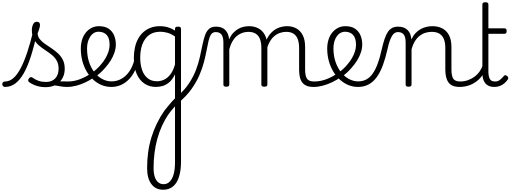

<svg xmlns="http://www.w3.org/2000/svg" viewBox="-104 -750 4526 1694"><path d="M-59 17Q-72 17 -78 9.5Q-84 2 -84 -7Q-84 -16 -78 -23.5Q-72 -31 -60 -31Q-21 -31 12.5 -59.5Q46 -88 76.5 -144.5Q107 -201 135.5 -286Q164 -371 191 -483L226 -474Q199 -350 170 -258Q141 -166 106.5 -105Q72 -44 31 -13.5Q-10 17 -59 17ZM298 19Q256 19 218 7Q180 -5 151 -27Q145 -33 144.5 -41.5Q144 -50 152 -59Q159 -68 166.5 -69.5Q174 -71 183 -65Q211 -45 238.5 -36Q266 -27 303 -27Q354 -27 383.5 -58.5Q413 -90 413 -144Q413 -186 396 -215.5Q379 -245 352 -266.5Q325 -288 295 -307.5Q265 -327 238 -350.5Q211 -374 194 -406Q177 -438 177 -485Q177 -511 187.5 -534.5Q198 -558 222 -558Q235 -558 242 -550.5Q249 -543 249 -530Q249 -519 243.5 -499.5Q238 -480 228 -456Q229 -427 247 -404.5Q265 -382 292 -363.5Q319 -345 349 -325Q379 -305 406 -280.5Q433 -256 450 -223Q467 -190 467 -144Q467 -71 421 -26Q375 19 298 19ZM487 17Q454 17 427.5 11.5Q401 6 376 3.5Q351 1 322 12L343 -11Q380 -25 405.5 -29Q431 -33 451.5 -32Q472 -31 493 -31Q502 -31 506 -23.5Q510 -16 508.5 -7Q507 2 501.5 9.5Q496 17 487 17Z M488 17Q475 17 469.5 9.5Q464 2 465.5 -7Q467 -16 474.5 -23.5Q482 -31 494 -31Q550 -31 604 -52Q658 -73 702 -105Q710 -110 716.5 -107Q723 -104 727.5 -96.5Q732 -89 732 -80.5Q732 -72 725 -67Q691 -43 651 -24Q611 -5 569.5 6Q528 17 488 17Z M705 -106Q728 -122 748.5 -140.5Q769 -159 786 -180Q810 -207 827 -236.5Q844 -266 853.5 -295.5Q863 -325 863 -355Q863 -414 837 -442Q811 -470 765 -470Q755 -470 749.5 -477.5Q744 -485 745 -494.5Q746 -504 752 -511.5Q758 -519 769 -519Q822 -519 855 -496.5Q888 -474 903 -437Q918 -400 918 -358Q918 -324 906.5 -288.5Q895 -253 874 -218.5Q853 -184 824 -152Q805 -129 781.5 -108Q758 -87 733 -69Z M879 17Q832 17 791.5 0Q751 -17 717.5 -48Q684 -79 659.5 -121.5Q635 -164 622 -214.5Q609 -265 609 -321Q609 -364 620.5 -400.5Q632 -437 654 -463.5Q676 -490 705 -504.5Q734 -519 769 -519Q780 -519 785 -511.5Q790 -504 789 -494.5Q788 -485 782 -477.5Q776 -470 765 -470Q743 -470 725 -459.5Q707 -449 693.5 -429.5Q680 -410 672 -383Q664 -356 664 -323Q664 -257 681.5 -203.5Q699 -150 729.5 -111.5Q760 -73 799 -52.5Q838 -32 880 -32Q928 -32 968 -55Q1008 -78 1036.5 -119Q1065 -160 1080 -216Q1082 -224 1091 -225.5Q1100 -227 1107.5 -222.5Q1115 -218 1113 -208Q1102 -156 1080 -114.5Q1058 -73 1027 -43.5Q996 -14 958.5 1.5Q921 17 879 17Z M1336 924Q1269 924 1231.5 874Q1194 824 1194 733Q1194 661 1203 594Q1212 527 1231.5 463.5Q1251 400 1279.5 341Q1308 282 1346 227Q1363 206 1379 186Q1395 166 1411 148Q1427 130 1440 118V-94Q1416 -45 1386.5 -21.5Q1357 2 1327.5 9.5Q1298 17 1271 17Q1215 17 1171 -12Q1127 -41 1102 -98Q1077 -155 1077 -238Q1077 -288 1086.5 -331Q1096 -374 1115 -408.5Q1134 -443 1162 -467.5Q1190 -492 1226 -505.5Q1262 -519 1307 -519Q1332 -519 1353 -515Q1374 -511 1395.5 -503Q1417 -495 1440 -480V-496Q1440 -506 1446.5 -510.5Q1453 -515 1467 -515Q1480 -515 1486.5 -510.5Q1493 -506 1493 -496V675Q1493 737 1482 784.5Q1471 832 1451 862.5Q1431 893 1402 908.5Q1373 924 1336 924ZM1340 875Q1370 875 1392.5 853.5Q1415 832 1427.5 789.5Q1440 747 1440 681V189Q1431 198 1421.5 209Q1412 220 1402.5 232Q1393 244 1383 258Q1350 306 1325 361Q1300 416 1283.5 476.5Q1267 537 1259 601.5Q1251 666 1251 733Q1251 777 1261 809Q1271 841 1291 858Q1311 875 1340 875ZM1280 -33Q1312 -33 1342.5 -46.5Q1373 -60 1398.5 -92.5Q1424 -125 1440 -181V-428Q1405 -452 1373 -461Q1341 -470 1308 -470Q1276 -470 1249 -460.5Q1222 -451 1200.5 -432Q1179 -413 1164 -385.5Q1149 -358 1141 -322Q1133 -286 1133 -242Q1133 -180 1149.5 -133Q1166 -86 1199 -59.5Q1232 -33 1280 -33Z M1473 155Q1468 160 1462.5 154.5Q1457 149 1453.5 137.5Q1450 126 1452.5 114.5Q1455 103 1464 97Q1526 43 1564.5 -16Q1603 -75 1625.5 -134.5Q1648 -194 1660 -249.5Q1672 -305 1682 -353Q1692 -401 1704.5 -437.5Q1717 -474 1739.5 -494.5Q1762 -515 1802 -515Q1813 -515 1818 -508Q1823 -501 1822.5 -491.5Q1822 -482 1816 -474.5Q1810 -467 1799 -467Q1773 -467 1759 -447Q1745 -427 1736.5 -391Q1728 -355 1719 -307Q1710 -259 1695.5 -202.5Q1681 -146 1654.5 -85Q1628 -24 1584.5 37Q1541 98 1473 155Z M1892 15Q1879 15 1873 10.5Q1867 6 1867 -4V-374Q1867 -424 1850 -445.5Q1833 -467 1799 -467Q1788 -467 1782 -474.5Q1776 -482 1776.5 -491.5Q1777 -501 1783 -508Q1789 -515 1801 -515Q1829 -515 1850 -507Q1871 -499 1885 -484Q1899 -469 1907 -449Q1915 -429 1917 -405V-402Q1933 -438 1954.5 -460.5Q1976 -483 1999.5 -496Q2023 -509 2047.5 -514Q2072 -519 2094 -519Q2139 -519 2175.5 -500Q2212 -481 2233.5 -440.5Q2255 -400 2255 -334V-4Q2255 6 2248.5 10.5Q2242 15 2228 15Q2214 15 2208 10.5Q2202 6 2202 -4V-326Q2202 -371 2190.5 -403Q2179 -435 2153.5 -452Q2128 -469 2086 -469Q2062 -469 2037 -461Q2012 -453 1989.5 -435.5Q1967 -418 1949 -388.5Q1931 -359 1919 -316V-4Q1919 6 1912.5 10.5Q1906 15 1892 15ZM2662 17Q2625 17 2600.5 6.5Q2576 -4 2561.5 -24Q2547 -44 2541 -72.5Q2535 -101 2535 -137V-326Q2535 -371 2523.5 -403Q2512 -435 2487 -452Q2462 -469 2421 -469Q2394 -469 2367 -460Q2340 -451 2316 -431Q2292 -411 2273.5 -377Q2255 -343 2244 -292H2220Q2227 -355 2247 -398Q2267 -441 2296 -468Q2325 -495 2359.5 -507Q2394 -519 2429 -519Q2474 -519 2509.5 -500Q2545 -481 2566.5 -440.5Q2588 -400 2588 -334V-137Q2588 -82 2604 -56.5Q2620 -31 2668 -31Q2677 -31 2681.5 -23.5Q2686 -16 2685.5 -7Q2685 2 2679 9.5Q2673 17 2662 17Z M2662 17Q2649 17 2643.5 9.5Q2638 2 2639.5 -7Q2641 -16 2648.5 -23.5Q2656 -31 2668 -31Q2724 -31 2778 -52Q2832 -73 2876 -105Q2884 -110 2890.5 -107Q2897 -104 2901.5 -96.5Q2906 -89 2906 -80.5Q2906 -72 2899 -67Q2865 -43 2825 -24Q2785 -5 2743.5 6Q2702 17 2662 17Z M2879 -106Q2902 -122 2922.5 -140.5Q2943 -159 2960 -180Q2984 -207 3001 -236.5Q3018 -266 3027.5 -295.5Q3037 -325 3037 -355Q3037 -414 3011 -442Q2985 -470 2939 -470Q2929 -470 2923.5 -477.5Q2918 -485 2919 -494.5Q2920 -504 2926 -511.5Q2932 -519 2943 -519Q2996 -519 3029 -496.5Q3062 -474 3077 -437Q3092 -400 3092 -358Q3092 -324 3080.5 -288.5Q3069 -253 3048 -218.5Q3027 -184 2998 -152Q2979 -129 2955.5 -108Q2932 -87 2907 -69Z M3055 17Q3009 17 2968.5 0Q2928 -17 2894 -48Q2860 -79 2835 -121.5Q2810 -164 2796.5 -214.5Q2783 -265 2783 -321Q2783 -364 2794.5 -400.5Q2806 -437 2828 -463.5Q2850 -490 2879 -504.5Q2908 -519 2943 -519Q2954 -519 2959 -511.5Q2964 -504 2963 -494.5Q2962 -485 2956 -477.5Q2950 -470 2939 -470Q2922 -470 2906.5 -463Q2891 -456 2878.5 -443Q2866 -430 2857 -412Q2848 -394 2843 -371.5Q2838 -349 2838 -323Q2838 -257 2856.5 -203.5Q2875 -150 2906 -111.5Q2937 -73 2976 -52.5Q3015 -32 3057 -32Q3096 -32 3128 -49Q3160 -66 3184.5 -101Q3209 -136 3228.5 -188.5Q3248 -241 3263 -311Q3276 -367 3289 -406Q3302 -445 3318.5 -469Q3335 -493 3357 -504Q3379 -515 3409 -515Q3420 -515 3425 -508Q3430 -501 3429.5 -491.5Q3429 -482 3423 -474.5Q3417 -467 3406 -467Q3391 -467 3378.5 -459Q3366 -451 3355 -433.5Q3344 -416 3334 -387.5Q3324 -359 3315 -317Q3297 -237 3274 -174.5Q3251 -112 3220 -69.5Q3189 -27 3148.5 -5Q3108 17 3055 17Z M3952 17Q3915 17 3890.5 6.5Q3866 -4 3852 -24Q3838 -44 3831.5 -72.5Q3825 -101 3825 -137V-326Q3825 -371 3813 -403Q3801 -435 3774.5 -452Q3748 -469 3705 -469Q3678 -469 3650.5 -461Q3623 -453 3599.5 -435Q3576 -417 3557.5 -387.5Q3539 -358 3527 -314V-4Q3527 6 3520.5 10.5Q3514 15 3500 15Q3487 15 3481 10.5Q3475 6 3475 -4V-374Q3475 -424 3458 -445.5Q3441 -467 3407 -467Q3396 -467 3390.5 -474.5Q3385 -482 3385.5 -491.5Q3386 -501 3392 -508Q3398 -515 3409 -515Q3437 -515 3457.5 -507Q3478 -499 3492.5 -484.5Q3507 -470 3515 -450Q3523 -430 3525 -405V-401Q3541 -435 3562 -457.5Q3583 -480 3608 -493.5Q3633 -507 3659.5 -513Q3686 -519 3712 -519Q3760 -519 3797.5 -500Q3835 -481 3857 -440.5Q3879 -400 3879 -334V-137Q3879 -82 3894.5 -56.5Q3910 -31 3958 -31Q3967 -31 3972 -23.5Q3977 -16 3976.5 -7Q3976 2 3970 9.5Q3964 17 3952 17Z M3949 17Q3938 17 3932.5 9.5Q3927 2 3927.5 -7Q3928 -16 3935 -23.5Q3942 -31 3955 -31Q3992 -31 4024.5 -42.5Q4057 -54 4083.5 -74Q4110 -94 4129 -121.5Q4148 -149 4158 -182Q4161 -193 4170.5 -192Q4180 -191 4186.5 -184Q4193 -177 4190 -167Q4178 -125 4156 -91.5Q4134 -58 4102.5 -33.5Q4071 -9 4032 4Q3993 17 3949 17Z M4258 17Q4222 17 4198.5 2.5Q4175 -12 4163.5 -40Q4152 -68 4152 -107V-711Q4152 -721 4158.5 -725.5Q4165 -730 4178 -730Q4192 -730 4198.5 -725.5Q4205 -721 4205 -711V-500H4346Q4357 -500 4361.5 -494.5Q4366 -489 4366 -476Q4366 -464 4361.5 -458Q4357 -452 4346 -452H4205V-119Q4205 -78 4217 -54.5Q4229 -31 4264 -31Q4289 -31 4306.5 -45Q4324 -59 4341 -79Q4348 -88 4355.5 -86.5Q4363 -85 4371 -79Q4378 -72 4380 -64.5Q4382 -57 4377 -50Q4363 -29 4345 -14Q4327 1 4305 9Q4283 17 4258 17Z"/></svg>

Font: Playwrite BE WAL ExtraLight
Style: Regular
Weight: 250
Version: Version 1.002